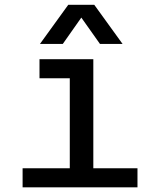

<svg xmlns="http://www.w3.org/2000/svg" viewBox="-20 -804 690 824"><path d="M279.5 0V-550H380.5V0ZM77 0V-82H570V0ZM149.5 -468V-550H330V-468ZM151.5 -615.5 273 -783.5H384.5L506 -615.5H409L329 -728.5L249.5 -615.5Z"/></svg>

Font: Azeret Mono Thin
Style: Regular
Weight: 100
Designer: Martin Vácha
Foundry: Displaay
Version: Version 1.002